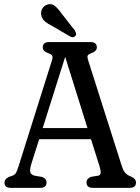

<svg xmlns="http://www.w3.org/2000/svg" viewBox="-20 -902 674 922"><path d="M203.5 -26Q203.5 0 173.5 0H31Q1.5 0 1.5 -26Q1.5 -41.5 22.5 -52.5L40 -58.5Q52 -63 57.2 -72.5Q62.5 -82 70 -106.5L228.5 -609Q234.5 -627.5 231 -634.2Q227.5 -641 213.5 -646Q199.5 -651 192.5 -657.2Q185.5 -663.5 185.5 -674Q185.5 -700 215 -700H415Q445 -700 445 -674Q445 -656 417 -646Q404.5 -641.5 401.2 -635.2Q398 -629 403.5 -612L563.5 -109Q571.5 -83 581.5 -72Q591.5 -61 608 -54.5Q633 -44.5 633 -26Q633 0 603 0H425Q395.5 0 395.5 -26Q395.5 -45 418 -53L452 -58.5Q461.5 -60.5 463.2 -70.2Q465 -80 458 -103.5L417 -233.5H168L130.5 -115Q122 -87 125.5 -75Q129 -63 145.5 -58.5L181 -52.5Q203.5 -45 203.5 -26ZM185 -287H400L293 -629ZM277.5 -834.5 338.5 -757Q342.5 -750 344.8 -743Q347 -736 342.5 -730Q333 -718.5 317.5 -726.5L231 -777Q209.5 -787.5 196.5 -798.5Q183.5 -809.5 179 -826Q174 -842.5 181.8 -858.2Q189.5 -874 207 -880Q228 -886.5 244.2 -873Q260.5 -859.5 277.5 -834.5Z"/></svg>

Font: Fraunces 144pt S100
Style: Regular
Weight: 400
Version: Version 1.000; ttfautohint (v1.8.3)